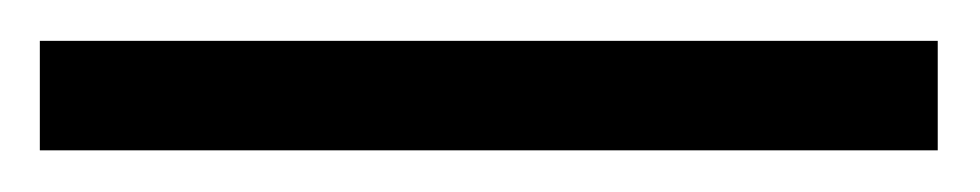

<svg xmlns="http://www.w3.org/2000/svg" viewBox="-22 -20 480 94"><path d="M437.1 0V53.6H-2.5V0Z"/></svg>

Font: Inter UI Extra Light
Style: Regular
Weight: 200
Designer: Rasmus Andersson
Foundry: rsms
Version: 3.2;8d6f07862